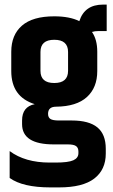

<svg xmlns="http://www.w3.org/2000/svg" viewBox="-20 -665 493 835"><path d="M276 -357V-439Q276 -492 216 -492Q156 -492 156 -439V-357Q156 -304 216 -304Q276 -304 276 -357ZM444 -530H409Q392 -530 380 -526Q403 -493 403 -440V-356Q403 -284 358 -243Q313 -202 224 -201Q189 -201 189 -170Q189 -154 199.5 -147.5Q210 -141 236 -141H292Q367 -141 403.5 -111Q440 -81 440 -18V3Q440 73 390 111.5Q340 150 237 150H199Q79 150 22 109V-8Q89 42 196 42H222Q277 42 299 32Q321 22 321 1V-6Q321 -22 311 -29.5Q301 -37 275 -37H214Q76 -37 76 -125V-141Q76 -201 131 -212Q29 -244 29 -356V-440Q29 -513 75.5 -553.5Q122 -594 216 -594Q283 -594 325 -573Q348 -645 428 -645H444Z"/></svg>

Font: Khand ExtraBold
Style: Regular
Weight: 800
Designer: Sanchit Sawaria and Jyotish Sonowal (Devanagari), Satya Rajpurohit (Latin)
Foundry: Indian Type Foundry
Version: Version 2.000;PS 1.0;hotconv 1.0.79;makeotf.lib2.5.61930